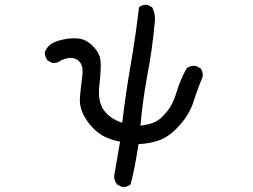

<svg xmlns="http://www.w3.org/2000/svg" viewBox="-20 -639 1040 790"><path d="M481 130 462 120Q448 104 450 83Q458 38 474 -56Q442 -62 413 -75.5Q384 -89 359.5 -115.5Q335 -142 320.5 -173Q306 -204 309 -240Q312 -276 318.5 -325.5Q325 -375 299 -392.5Q273 -410 230 -390Q217 -378 195 -380L176 -390Q166 -403 164 -421Q168 -438 183.5 -452.5Q199 -467 235.5 -475.5Q272 -484 303.5 -480.5Q335 -477 362.5 -449Q390 -421 393.5 -390.5Q397 -360 389 -290Q381 -220 408 -184.5Q435 -149 483 -134Q497 -253 517.5 -371.5Q538 -490 552 -609Q565 -621 587 -619L606 -609Q622 -578 616 -539Q606 -433 586.5 -330.5Q567 -228 558 -122Q593 -126 616.5 -136.5Q640 -147 666 -178.5Q692 -210 707 -261Q722 -312 748 -358Q764 -370 785 -368L805 -358Q816 -345 814 -323Q793 -274 776.5 -221.5Q760 -169 718.5 -123Q677 -77 637 -62.5Q597 -48 550 -46Q532 69 517 120Q503 132 481 130Z"/></svg>

Font: Kosefont JP
Style: Regular
Weight: 400
Designer: Nozomi Seto 瀬戸のぞみ
Version: Version 3.00;June 19, 2020